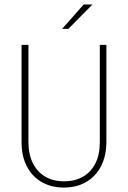

<svg xmlns="http://www.w3.org/2000/svg" viewBox="-20 -824 568 852"><path d="M263.2 8.3Q208.3 8.3 166 -15.6Q123.6 -39.6 99.7 -84.7Q75.7 -129.9 75.7 -193.1V-625H106.2V-195.8Q106.2 -138.9 126 -99.7Q145.8 -60.4 181.2 -39.9Q216.7 -19.4 264.6 -19.4Q311.8 -19.4 347.6 -39.6Q383.3 -59.7 403.1 -98.6Q422.9 -137.5 422.9 -193.1V-625H452.1V-195.8Q452.1 -131.9 428.1 -86.1Q404.2 -40.3 361.8 -16Q319.4 8.3 263.2 8.3ZM255.6 -695.8 351.4 -804.2H390.3L283.3 -695.8Z"/></svg>

Font: Afacad Flux Thin
Style: Regular
Weight: 250
Designer: Kristian Moeller
Foundry: Dicotype
Version: Version 1.100